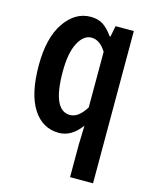

<svg xmlns="http://www.w3.org/2000/svg" viewBox="-116 -640 731 922"><g transform="rotate(15 250.0 -179.0)"><path d="M322.3 205.1V43L325.2 -51.8Q277.3 13.7 214.8 13.7Q132.8 13.7 85.4 -60.1Q38.1 -133.8 38.1 -275.4Q38.1 -412.1 90.3 -488.3Q142.6 -564.5 219.7 -564.5Q255.9 -564.5 280.8 -548.8Q305.7 -533.2 331.1 -497.1H335L345.7 -551.8H436.5V205.1ZM244.1 -83Q286.1 -83 322.3 -141.6V-418Q291 -468.8 249 -468.8Q210 -468.8 183.6 -418.9Q157.2 -369.1 157.2 -275.4Q157.2 -83 244.1 -83Z"/></g></svg>

Font: GenEi Gothic M SemiBold
Style: Regular
Weight: 500
Designer: o_tamon (Modified); [Source Han Sans]
Ryoko NISHIZUKA  (kana & ideographs); Paul D. Hunt (Latin, Greek & Cyrillic); Wenl
Version: Version 1.1a;Original Version 1.004